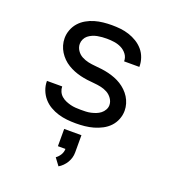

<svg xmlns="http://www.w3.org/2000/svg" viewBox="-140 -633 879 983"><g transform="rotate(20 300.0 -141.5)"><path d="M299 8Q274 8 250 5.5Q226 3 202.5 -4Q179 -11 157.5 -23.5Q136 -36 120 -54.5Q104 -73 95 -96.5Q86 -120 86 -144V-146H169Q169 -132 175 -118.5Q181 -105 192 -95.5Q203 -86 216 -80.5Q229 -75 242.5 -71.5Q256 -68 270.5 -67Q285 -66 299 -66Q313 -66 326.5 -66.5Q340 -67 353.5 -70Q367 -73 380 -78Q393 -83 404 -91.5Q415 -100 422 -112.5Q429 -125 429 -138Q429 -157 417.5 -173.5Q406 -190 389.5 -199Q373 -208 354 -212Q335 -216 316 -217.5Q297 -219 278 -221.5Q259 -224 240.5 -228.5Q222 -233 204.5 -240Q187 -247 170.5 -257Q154 -267 140.5 -280.5Q127 -294 117 -310Q107 -326 101.5 -344.5Q96 -363 96 -383Q96 -406 104.5 -428.5Q113 -451 128.5 -468.5Q144 -486 165 -498Q186 -510 208.5 -516.5Q231 -523 254.5 -525.5Q278 -528 301 -528Q325 -528 348.5 -525.5Q372 -523 395 -515.5Q418 -508 438.5 -495.5Q459 -483 474.5 -465Q490 -447 498 -424Q506 -401 506 -378V-375H423V-376Q423 -397 410.5 -413.5Q398 -430 380 -439Q362 -448 341.5 -451Q321 -454 301 -454Q288 -454 275 -453Q262 -452 249 -449.5Q236 -447 223.5 -441.5Q211 -436 201 -428Q191 -420 185 -407.5Q179 -395 179 -382Q179 -363 190 -346.5Q201 -330 218 -321Q235 -312 253.5 -308Q272 -304 291 -302.5Q310 -301 329 -298.5Q348 -296 366.5 -291.5Q385 -287 403 -280Q421 -273 437 -263Q453 -253 467 -239.5Q481 -226 491 -210Q501 -194 506.5 -175.5Q512 -157 512 -138Q512 -114 503 -91Q494 -68 477.5 -50.5Q461 -33 439 -21.5Q417 -10 394 -3.5Q371 3 347 5.5Q323 8 299 8ZM291 245 262 206Q276 196 285 181Q294 166 294 149H253V55H347V149Q347 164 343 178Q339 192 331.5 204.5Q324 217 313.5 227.5Q303 238 291 245Z"/></g></svg>

Font: Nova
Style: Regular
Weight: 400
Monospace: yes
Designer: Belleve Invis
Foundry: Belleve Invis
Version: Version 24.1.4; ttfautohint (v1.8.4)